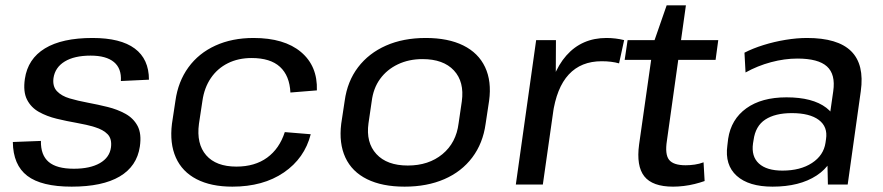

<svg xmlns="http://www.w3.org/2000/svg" viewBox="-20 -690 3302 718"><path d="M248 8Q135 8 82 -32.5Q29 -73 28 -159L133 -163Q132 -110 162 -84.5Q192 -59 256 -59Q317 -59 353.5 -80Q390 -101 395 -139Q399 -171 382.5 -188Q366 -205 335 -214.5Q304 -224 266.5 -230.5Q229 -237 192 -246Q155 -255 125.5 -271.5Q96 -288 81 -317.5Q66 -347 73 -395Q84 -470 148 -509Q212 -548 326 -548Q431 -548 484 -508.5Q537 -469 537 -392L432 -387Q435 -434 406 -458Q377 -482 319 -482Q258 -482 222 -460Q186 -438 180 -398Q176 -367 193 -349Q210 -331 240.5 -322Q271 -313 308.5 -306Q346 -299 382.5 -290Q419 -281 449 -264.5Q479 -248 494.5 -219Q510 -190 503 -142Q492 -68 427.5 -30Q363 8 248 8Z M849 8Q769 8 715 -20Q661 -48 637.5 -101Q614 -154 623 -227L636 -313Q646 -385 684.5 -438Q723 -491 785.5 -519.5Q848 -548 928 -548Q1043 -548 1105.5 -495.5Q1168 -443 1165 -352L1066 -344Q1063 -407 1027 -440Q991 -473 921 -473Q871 -473 832 -453.5Q793 -434 768.5 -398Q744 -362 737 -313L724 -227Q714 -152 751 -109.5Q788 -67 864 -67Q933 -67 979 -100.5Q1025 -134 1045 -196L1142 -188Q1119 -98 1041.5 -45Q964 8 849 8Z M1493 8Q1409 8 1352.5 -20Q1296 -48 1271.5 -101Q1247 -154 1256 -227L1269 -313Q1279 -386 1319 -438.5Q1359 -491 1423.5 -519.5Q1488 -548 1572 -548Q1656 -548 1712.5 -520Q1769 -492 1794 -439Q1819 -386 1809 -313L1796 -227Q1786 -154 1746 -101Q1706 -48 1641.5 -20Q1577 8 1493 8ZM1505 -71Q1583 -71 1634.5 -113.5Q1686 -156 1695 -229L1707 -311Q1717 -384 1677.5 -426.5Q1638 -469 1560 -469Q1509 -469 1468 -449.5Q1427 -430 1401.5 -395Q1376 -360 1370 -311L1358 -229Q1348 -157 1387.5 -114Q1427 -71 1505 -71Z M1985 -540H2059L2058 -337L2010 0H1909ZM2022 -290Q2040 -417 2098 -482.5Q2156 -548 2248 -548Q2265 -548 2281.5 -546Q2298 -544 2314 -540L2295 -453Q2267 -461 2230 -461Q2153 -461 2107 -411.5Q2061 -362 2047 -262Z M2497 8Q2420 8 2389.5 -30.5Q2359 -69 2370 -150L2424 -529L2473 -670H2545L2474 -164Q2466 -113 2482 -92.5Q2498 -72 2544 -72Q2561 -72 2578 -74.5Q2595 -77 2611 -83L2615 -13Q2598 -7 2578 -2Q2558 3 2537 5.5Q2516 8 2497 8ZM2327 -540H2666L2656 -466H2316Z M3072 -182 3096 -349Q3105 -412 3072.5 -441.5Q3040 -471 2962 -471Q2914 -471 2863.5 -457.5Q2813 -444 2768 -419L2764 -493Q2795 -509 2835 -521.5Q2875 -534 2917.5 -541Q2960 -548 2998 -548Q3113 -548 3163 -498.5Q3213 -449 3199 -349L3150 0H3076ZM2869 8Q2780 8 2735 -32.5Q2690 -73 2700 -146L2703 -171Q2714 -244 2771 -285Q2828 -326 2921 -326Q3019 -326 3070 -287Q3121 -248 3111 -175L3107 -149Q3097 -75 3033.5 -33.5Q2970 8 2869 8ZM2906 -52Q2973 -52 3016.5 -80.5Q3060 -109 3067 -156L3069 -170Q3076 -216 3042 -241.5Q3008 -267 2941 -267Q2879 -267 2842 -243Q2805 -219 2798 -166L2796 -154Q2789 -105 2818 -78.5Q2847 -52 2906 -52Z"/></svg>

Font: Pathway Extreme 28pt Medium
Style: Italic
Weight: 500
Italic angle: -8°
Designer: Eduardo Rodriguez Tunni
Foundry: Eduardo Rodriguez Tunni
Version: Version 1.001;gftools[0.9.26]